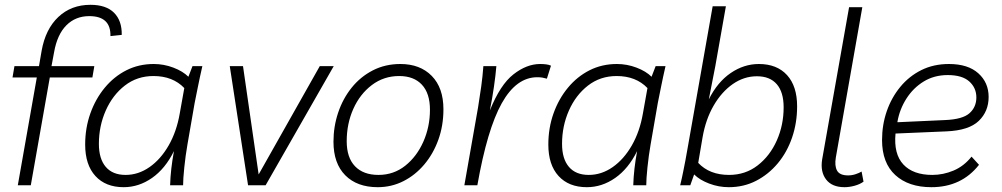

<svg xmlns="http://www.w3.org/2000/svg" viewBox="-20 -770 4166 798"><path d="M54 0 133 -448H32L40 -495H142L153 -559Q169 -649 222.5 -699.5Q276 -750 356 -750Q421 -750 454 -717Q487 -684 486 -625L439 -620Q441 -703 351 -703Q294 -703 256 -665Q218 -627 205 -554L194 -495H372L364 -448H187L108 0Z M494 8Q419 8 376.5 -38.5Q334 -85 334 -169Q334 -238 355.5 -298.5Q377 -359 415.5 -405.5Q454 -452 505.5 -478Q557 -504 619 -504Q661 -504 700.5 -489Q740 -474 763 -451L780 -495H821Q810 -447 802.5 -409Q795 -371 789 -342L759 -169Q751 -123 746 -74.5Q741 -26 741 0H687Q688 -34 692 -69Q696 -104 703 -142Q667 -69 612 -30.5Q557 8 494 8ZM502 -43Q555 -43 601.5 -75.5Q648 -108 681 -165.5Q714 -223 727 -298L746 -404Q698 -454 618 -454Q550 -454 499 -414.5Q448 -375 419.5 -310.5Q391 -246 391 -172Q391 -110 419.5 -76.5Q448 -43 502 -43Z M1309 -495H1367L1084 0H1011L935 -495H990L1055 -45Z M1644 -504Q1726 -504 1774.5 -454.5Q1823 -405 1823 -316Q1823 -248 1802 -189.5Q1781 -131 1743.5 -86.5Q1706 -42 1656.5 -17Q1607 8 1550 8Q1464 8 1415 -41.5Q1366 -91 1366 -181Q1366 -244 1385.5 -302Q1405 -360 1441.5 -405.5Q1478 -451 1529.5 -477.5Q1581 -504 1644 -504ZM1553 -43Q1616 -43 1664 -81Q1712 -119 1739.5 -181Q1767 -243 1767 -314Q1767 -382 1733.5 -418Q1700 -454 1639 -454Q1575 -454 1525.5 -416.5Q1476 -379 1448.5 -317.5Q1421 -256 1421 -183Q1421 -115 1455.5 -79Q1490 -43 1553 -43Z M2253 -443Q2243 -446 2234 -447.5Q2225 -449 2213 -449Q2126 -449 2065.5 -341Q2005 -233 1964 0H1910L1967 -324Q1974 -367 1980 -410Q1986 -453 1989 -495H2043Q2040 -458 2033 -409.5Q2026 -361 2016 -311Q2059 -418 2114 -461Q2169 -504 2225 -504Q2238 -504 2250 -502.5Q2262 -501 2270 -497Z M2419 8Q2344 8 2301.5 -38.5Q2259 -85 2259 -169Q2259 -238 2280.5 -298.5Q2302 -359 2340.5 -405.5Q2379 -452 2430.5 -478Q2482 -504 2544 -504Q2586 -504 2625.5 -489Q2665 -474 2688 -451L2705 -495H2746Q2735 -447 2727.5 -409Q2720 -371 2714 -342L2684 -169Q2676 -123 2671 -74.5Q2666 -26 2666 0H2612Q2613 -34 2617 -69Q2621 -104 2628 -142Q2592 -69 2537 -30.5Q2482 8 2419 8ZM2427 -43Q2480 -43 2526.5 -75.5Q2573 -108 2606 -165.5Q2639 -223 2652 -298L2671 -404Q2623 -454 2543 -454Q2475 -454 2424 -414.5Q2373 -375 2344.5 -310.5Q2316 -246 2316 -172Q2316 -110 2344.5 -76.5Q2373 -43 2427 -43Z M3009 8Q2967 8 2927.5 -7Q2888 -22 2865 -45L2849 0H2807Q2815 -33 2819.5 -56.5Q2824 -80 2828.5 -102Q2833 -124 2838 -155L2942 -744H2997L2953 -495L2926 -357Q2962 -429 3017 -466.5Q3072 -504 3134 -504Q3209 -504 3251 -458Q3293 -412 3293 -328Q3293 -259 3272 -198Q3251 -137 3212.5 -91Q3174 -45 3122.5 -18.5Q3071 8 3009 8ZM3010 -43Q3078 -43 3129 -82.5Q3180 -122 3208.5 -186Q3237 -250 3237 -324Q3237 -387 3208.5 -420Q3180 -453 3126 -453Q3072 -453 3025.5 -420.5Q2979 -388 2946 -331Q2913 -274 2900 -199L2882 -93Q2929 -43 3010 -43Z M3490 8Q3438 8 3413.5 -24Q3389 -56 3397 -107L3509 -740H3564L3454 -116Q3448 -81 3459 -61Q3470 -41 3505 -41Q3521 -41 3536 -46Q3551 -51 3561 -57L3569 -15Q3554 -4 3532 2Q3510 8 3490 8Z M3851 8Q3756 8 3701 -42.5Q3646 -93 3646 -188Q3646 -251 3665.5 -307.5Q3685 -364 3721.5 -408.5Q3758 -453 3809 -478.5Q3860 -504 3924 -504Q4003 -504 4046 -465.5Q4089 -427 4089 -367Q4089 -307 4048 -267.5Q4007 -228 3914 -224L3702 -215Q3694 -130 3734.5 -86.5Q3775 -43 3855 -43Q3900 -43 3943 -61Q3986 -79 4018 -119L4049 -85Q3976 8 3851 8ZM3710 -264V-262L3908 -271Q3981 -274 4009.5 -299.5Q4038 -325 4038 -365Q4038 -405 4008.5 -431.5Q3979 -458 3919 -458Q3863 -458 3819.5 -431.5Q3776 -405 3747.5 -360.5Q3719 -316 3710 -264Z"/></svg>

Font: Livvic Light
Style: Italic
Weight: 300
Italic angle: -10°
Designer: Jacques Le Bailly, Baron von Fonthausen
Version: Version 1.001; ttfautohint (v1.8.2)